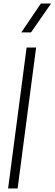

<svg xmlns="http://www.w3.org/2000/svg" viewBox="-20 -1070 310 1090"><path d="M80 0H26L131 -800H185ZM156 -886H101L212 -1050H270Z"/></svg>

Font: Tanohe Sans Light
Style: Italic
Weight: 300
Designer: Village Type and Design LLC & Cristiano Sobral
Foundry: Cooper Hewitt Smithsonian Design Museum
Version: Version 1.00;September 29, 2021;FontCreator 13.0.0.2655 64-b